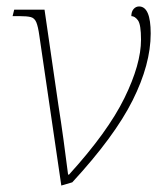

<svg xmlns="http://www.w3.org/2000/svg" viewBox="-20 -566 514 595"><path d="M102 -455Q98 -484 92.5 -497Q87 -510 75.5 -513Q64 -516 41 -516H19L24 -536H118L161 -240Q169 -190 177 -131.5Q185 -73 191 -25H194Q314 -157 365.5 -262Q417 -367 417 -443Q417 -490 407.5 -503Q398 -516 387 -516Q387 -530 394 -538Q401 -546 411 -546Q447 -546 447 -462Q447 -367 391 -255Q335 -143 204 -1L170 9Z"/></svg>

Font: Noto Serif Thin
Style: Italic
Weight: 100
Italic angle: -12°
Designer: Monotype Design Team
Foundry: Monotype Imaging Inc.
Version: Version 2.014; ttfautohint (v1.8.4.7-5d5b)